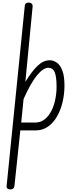

<svg xmlns="http://www.w3.org/2000/svg" viewBox="-20 -1024 590 1507"><path d="M61 463Q48 463 39.2 456.5Q30.5 450 32 435L174.5 -978Q176 -992.5 184.5 -998.2Q193 -1004 204 -1004Q218.5 -1004 228 -995.8Q237.5 -987.5 236 -972L179 -381.5Q229.5 -464 274.8 -507.5Q320 -551 371 -551Q399 -551 425.5 -532.8Q452 -514.5 469 -471.2Q486 -428 486 -352.5Q486 -285 471 -222Q456 -159 427 -109Q398 -59 356 -29.8Q314 -0.5 260 -0.5H139.5L93.5 434.5Q92 449.5 83 456.2Q74 463 61 463ZM146.5 -62H255Q297 -62 328.5 -85.8Q360 -109.5 381.2 -149.8Q402.5 -190 413.2 -240.5Q424 -291 424 -344.5Q424 -422 409.5 -457Q395 -492 359.5 -492Q319 -492 269.5 -431.5Q220 -371 165 -246.5Z"/></svg>

Font: Edu NSW ACT Cursive
Style: Regular
Weight: 400
Designer: Tina and Corey Anderson, Eben Sorkin, Mirko Velimirovic
Foundry: Sorkin Type Co.
Version: Version 2.000